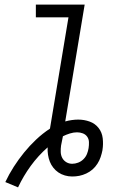

<svg xmlns="http://www.w3.org/2000/svg" viewBox="-20 -755 540 830"><path d="M58 55 3 32Q19 -2 39.5 -34Q60 -66 84 -95.5Q108 -125 136 -151.5Q164 -178 196 -199L276 -680H135V-735H346L262 -230Q276 -234 290.5 -236Q305 -238 318 -238Q344 -238 367.5 -229.5Q391 -221 406 -202Q421 -183 424 -157.5Q427 -132 423 -107Q423 -107 423 -106.5Q423 -106 423 -106Q420 -91 415 -76Q410 -61 401 -47Q392 -33 380 -22.5Q368 -12 353 -5Q338 2 323 5Q308 8 292 8Q276 8 260.5 3.5Q245 -1 232.5 -9.5Q220 -18 210.5 -30Q201 -42 195.5 -56Q190 -70 187.5 -86Q185 -102 186 -118Q145 -82 113 -38Q81 6 58 55ZM292 -47Q305 -47 318 -52Q331 -57 341 -67Q351 -77 356 -89.5Q361 -102 363 -115Q365 -128 364.5 -141Q364 -154 357 -164Q350 -174 338 -178.5Q326 -183 313 -183Q298 -183 282 -178Q266 -173 252 -166Q250 -156 248 -146Q246 -136 244 -126Q242 -112 242.5 -98Q243 -84 249 -72.5Q255 -61 266.5 -54Q278 -47 292 -47Z"/></svg>

Font: Iosevka Slab Light Oblique
Style: Regular
Weight: 300
Italic angle: -9°
Monospace: yes
Designer: Belleve Invis
Foundry: Belleve Invis
Version: Version 11.1.1; ttfautohint (v1.8.3)